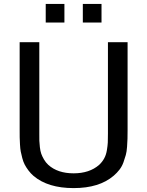

<svg xmlns="http://www.w3.org/2000/svg" viewBox="-20 -940 750 978"><path d="M497.1 -825.2H401.9V-919.9H497.1ZM308.1 -825.2H212.9V-919.9H308.1ZM629.9 -276.9Q629.9 -248 629.4 -233.2Q628.9 -218.3 627.2 -192.6Q625.5 -167 620.8 -150.4Q616.2 -133.8 608.9 -113.3Q601.6 -92.8 588.9 -76.2Q576.2 -59.6 559.1 -44.9Q485.8 18.1 355 18.1Q224.1 18.1 150.9 -43.9Q136.2 -56.6 124.8 -72Q113.3 -87.4 106 -101.3Q98.6 -115.2 93.5 -134.8Q88.4 -154.3 85.7 -168Q83 -181.6 81.8 -204.3Q80.6 -227.1 80.3 -239.7Q80.1 -252.4 80.1 -276.9V-725.1H180.2V-258.8Q180.2 -235.4 180.4 -223.1Q180.7 -210.9 183.1 -190.4Q185.5 -169.9 190.2 -156.7Q194.8 -143.6 203.9 -127.9Q212.9 -112.3 226.1 -100.1Q273.9 -57.1 355 -57.1Q435.5 -57.1 484.9 -100.1Q501 -115.2 510.7 -133.1Q520.5 -150.9 524.4 -174.6Q528.3 -198.2 529.1 -213.9Q529.8 -229.5 529.8 -258.8V-725.1H629.9Z"/></svg>

Font: Aurulent Sans
Style: Regular
Weight: 400
Version: Version 2007.05.04